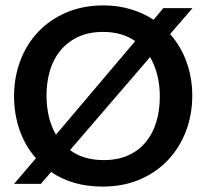

<svg xmlns="http://www.w3.org/2000/svg" viewBox="-20 -680 762 710"><path d="M691 -326Q691 -257 668 -196Q645 -135 602 -89Q559 -43 497.5 -16.5Q436 10 359 10Q302 10 254.5 -4Q207 -18 169 -44L131 0H32L113 -95Q73 -140 52.5 -199Q32 -258 32 -324Q32 -395 55.5 -456.5Q79 -518 122 -563Q165 -608 226 -634Q287 -660 362 -660Q416 -660 463 -646Q510 -632 548 -607L584 -650H692L609 -554Q649 -509 670 -450.5Q691 -392 691 -326ZM571 -323Q571 -366 561.5 -403Q552 -440 535 -469L239 -125Q288 -88 364 -88Q415 -88 454 -105.5Q493 -123 519 -154.5Q545 -186 558 -229Q571 -272 571 -323ZM152 -327Q152 -286 160.5 -249.5Q169 -213 187 -182L480 -528Q431 -562 361 -562Q309 -562 270 -544Q231 -526 204.5 -494.5Q178 -463 165 -420Q152 -377 152 -327Z"/></svg>

Font: Zilla Slab SemiBold
Style: Regular
Weight: 600
Designer: Typotheque.com
Foundry: Typotheque type foundry
Version: Version 1.1; 2017